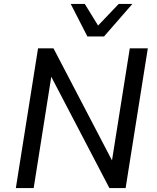

<svg xmlns="http://www.w3.org/2000/svg" viewBox="-20 -949 792 969"><path d="M60 0 172 -705H250L546 -138H545L635 -705H726L614 0H532L238 -563H239L150 0ZM421 -765 337 -929H408L475 -820L579 -929H648L505 -765Z"/></svg>

Font: Nunito Sans 7pt SemiCondensed Medium
Style: Italic
Weight: 500
Width: 4
Italic angle: -9°
Designer: Vernon Adams
Foundry: Vernon Adams
Version: Version 3.101;gftools[0.9.27]